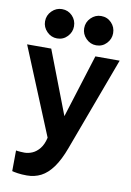

<svg xmlns="http://www.w3.org/2000/svg" viewBox="-103 -804 750 1097"><g transform="rotate(10 271.5 -255.5)"><path d="M132 230Q102 230 79 226.5Q56 223 46 220L47 100Q56 102 72.5 103Q89 104 96 104Q119 104 142 94Q165 84 184 60.5Q203 37 212 -3L4 -508H144L285 -141L400 -508H541L340 34Q314 105 282.5 148.5Q251 192 214 211Q177 230 132 230ZM393.2 -571Q359 -571 334 -596.4Q309 -621.8 309 -655.6Q309 -691 334.2 -716Q359.4 -741 393 -741Q428.8 -741 452.9 -716Q477 -691 477 -655.6Q477 -621.8 452.9 -596.4Q428.9 -571 393.2 -571ZM166.2 -571Q132 -571 107 -596.4Q82 -621.8 82 -655.6Q82 -691 107.2 -716Q132.4 -741 166 -741Q201.8 -741 225.9 -716Q250 -691 250 -655.6Q250 -621.8 225.9 -596.4Q201.9 -571 166.2 -571Z"/></g></svg>

Font: Inclusive Sans
Style: Regular
Weight: 400
Designer: Olivia King
Foundry: Olivia King
Version: Version 2.004